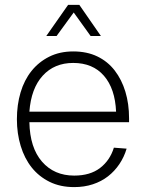

<svg xmlns="http://www.w3.org/2000/svg" viewBox="-20 -752 596 784"><path d="M283 12Q226 12 182.5 -9.5Q139 -31 109.5 -68Q80 -105 64.5 -156Q49 -207 49 -265Q49 -324 64 -374.5Q79 -425 108.5 -462Q138 -499 181 -520.5Q224 -542 279 -542Q335 -542 377.5 -521.5Q420 -501 448.5 -464Q477 -427 492 -377.5Q507 -328 507 -269V-253H100Q102 -149 151.5 -92Q201 -35 283 -35Q348 -35 388.5 -66Q429 -97 445 -149L497 -145Q487 -111 467.5 -82Q448 -53 421 -32Q394 -11 359 0.5Q324 12 283 12ZM454 -296Q450 -390 404.5 -442.5Q359 -495 279 -495Q202 -495 154.5 -443Q107 -391 100 -296ZM169 -605 258 -732H304L392 -605H350L281 -701L211 -605Z"/></svg>

Font: Geist ExtLt
Style: Regular
Weight: 400
Designer: Basement.studio, Andrés Briganti, Mateo Zaragoza
Foundry: Basement.studio, Vercel, Andrés Briganti, Guido Ferreyra, Mateo Zaragoza
Version: Version 1.401